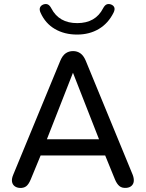

<svg xmlns="http://www.w3.org/2000/svg" viewBox="-20 -933 730 961"><path d="M45.9 -57.6 281.9 -629.2Q292.7 -655 308.6 -666.1Q324.5 -677.3 345.8 -677.3Q366.4 -677.3 382.3 -666.1Q398.2 -655 409.1 -629.2L644.4 -57.6Q650.8 -40.5 649.6 -26.3Q648.4 -12.1 638.5 -3Q628.7 6.1 612.3 7.3Q590.9 9.1 577.8 -1.6Q564.8 -12.4 555.4 -35L496.1 -180.2L544.1 -155H146.7L193.8 -180.2L133.9 -35Q123.1 -9.3 110.5 -0.3Q97.8 8.7 79.6 7.6Q63.3 6.9 52.6 -1.7Q41.9 -10.3 40 -24.7Q38.1 -39 45.9 -57.6ZM206 -213.8 179.2 -236H509.7L484.3 -213.8L345.2 -568.9ZM183 -869.3Q176.1 -884.6 180.3 -895.3Q184.5 -905.9 197.5 -910.8Q210.5 -915 219.8 -910.5Q229.2 -905.9 236.9 -891.3Q275.2 -817.3 366.4 -817.3Q458 -817.3 495.9 -891.3Q503.6 -905.9 512.9 -910.5Q522.3 -915 535.3 -910.8Q548.3 -905.9 552.2 -895.6Q556 -885.3 548.5 -869.9Q521.9 -816.1 474.8 -788.1Q427.7 -760 365.8 -760Q302.6 -760 254.9 -787.8Q207.1 -815.5 183 -869.3Z"/></svg>

Font: SN Pro Thin
Style: Regular
Weight: 200
Designer: Tobias Whetton
Foundry: Supernotes
Version: Version 1.003;Glyphs 3.3 (3324)